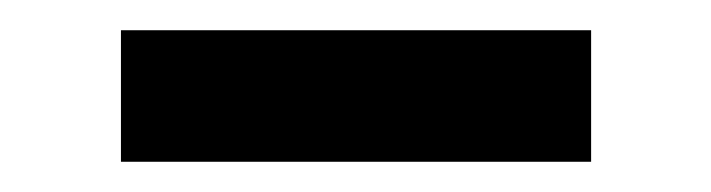

<svg xmlns="http://www.w3.org/2000/svg" viewBox="-20 -694 470 127"><path d="M60 -587V-674H371V-587Z"/></svg>

Font: Heuristica
Style: Bold
Weight: 700
Version: Version 1.0.2